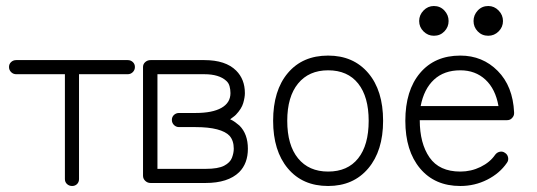

<svg xmlns="http://www.w3.org/2000/svg" viewBox="-20 -606 1787 639"><path d="M220 13Q210 13 203 6.5Q196 0 196 -10V-359H34Q24 -359 17 -366Q10 -373 10 -383Q10 -393 17 -399.5Q24 -406 34 -406H405Q415 -406 422 -399.5Q429 -393 429 -383Q429 -373 422 -366Q415 -359 405 -359H243V-10Q243 0 236.5 6.5Q230 13 220 13Z M481 3Q471 3 463.5 -4Q456 -11 456 -21V-383Q456 -393 463.5 -399.5Q471 -406 481 -406H660Q731 -406 766 -371Q795 -342 795 -296Q795 -282 789.5 -263Q784 -244 765 -224Q761 -220 756 -216.5Q751 -213 746 -209Q755 -205 762.5 -199.5Q770 -194 777 -188Q805 -160 805 -111Q805 -62 776 -33Q739 3 664 3ZM504 -44H664Q706 -44 726 -54.5Q746 -65 752 -81Q758 -97 758 -111Q758 -138 744 -154Q731 -168 702.5 -175.5Q674 -183 631 -183H576Q566 -183 559 -190Q552 -197 552 -207Q552 -217 559 -223.5Q566 -230 576 -230H631Q687 -230 717 -247Q747 -264 747 -296Q747 -308 744 -319Q741 -330 733 -337Q709 -359 660 -359H504Z M1072 13Q987 13 938 -45.5Q889 -104 889 -204Q889 -305 938 -363Q987 -421 1072 -421Q1156 -421 1205.5 -363Q1255 -305 1255 -204Q1255 -104 1205.5 -45.5Q1156 13 1072 13ZM1072 -35Q1137 -35 1172 -79Q1207 -123 1207 -204Q1207 -284 1172 -328Q1137 -372 1072 -372Q1008 -372 972 -328Q936 -284 936 -204Q936 -123 972 -79Q1008 -35 1072 -35Z M1512 13Q1427 13 1378 -45.5Q1329 -104 1329 -204Q1329 -305 1378 -363Q1427 -421 1512 -421Q1586 -421 1636.5 -370Q1687 -319 1691 -232V-229Q1691 -220 1684 -213Q1678 -206 1667 -206H1377Q1377 -129 1409.5 -82Q1442 -35 1512 -35Q1548 -35 1579.5 -50.5Q1611 -66 1628 -91Q1634 -99 1643.5 -101Q1653 -103 1661 -97Q1669 -92 1671 -82Q1673 -72 1667 -64Q1643 -29 1601.5 -8Q1560 13 1512 13ZM1380 -253H1639Q1629 -310 1595.5 -341Q1562 -372 1512 -372Q1458 -372 1424.5 -341Q1391 -310 1380 -253ZM1424 -487Q1404 -487 1389.5 -501.5Q1375 -516 1375 -536Q1375 -556 1389.5 -571Q1404 -586 1424 -586Q1445 -586 1459 -571Q1473 -556 1473 -536Q1473 -516 1459 -501.5Q1445 -487 1424 -487ZM1605 -487Q1584 -487 1570 -501.5Q1556 -516 1556 -536Q1556 -556 1570 -571Q1584 -586 1605 -586Q1625 -586 1639.5 -571Q1654 -556 1654 -536Q1654 -516 1639.5 -501.5Q1625 -487 1605 -487Z"/></svg>

Font: Kurewa Gothic CJK TC Regular
Style: Regular
Weight: 400
Designer: Max Yao
Foundry: Max-Everyday
Version: Version 1.071; ttfautohint (v1.8.3)